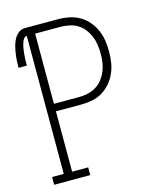

<svg xmlns="http://www.w3.org/2000/svg" viewBox="-111 -812 722 888"><g transform="rotate(-15 250.0 -367.5)"><path d="M37 0V-37H93V-698Q84 -698 78.5 -690Q73 -682 70 -673.5Q67 -665 65 -656Q63 -647 62 -638Q61 -629 60 -620Q59 -611 58.5 -601.5Q58 -592 58 -583Q58 -574 58 -565H18Q18 -582 19 -599Q20 -616 22.5 -632.5Q25 -649 29 -665.5Q33 -682 41 -697.5Q49 -713 62.5 -724Q76 -735 93 -735H255Q281 -735 307 -729.5Q333 -724 355.5 -711Q378 -698 395.5 -677.5Q413 -657 423.5 -633Q434 -609 438 -583Q442 -557 442 -530Q442 -504 438 -478Q434 -452 423.5 -428Q413 -404 395.5 -383.5Q378 -363 355.5 -349.5Q333 -336 307 -331Q281 -326 255 -326H133V-37H210V0ZM133 -362H255Q276 -362 297 -367Q318 -372 336 -383Q354 -394 367 -411Q380 -428 388 -447.5Q396 -467 399 -488Q402 -509 402 -530Q402 -551 399 -572.5Q396 -594 388 -613.5Q380 -633 367 -650Q354 -667 336 -678Q318 -689 297 -693.5Q276 -698 255 -698H133Z"/></g></svg>

Font: Iosevka Slab Extralight
Style: Regular
Weight: 200
Monospace: yes
Designer: Belleve Invis
Foundry: Belleve Invis
Version: Version 11.1.1; ttfautohint (v1.8.3)